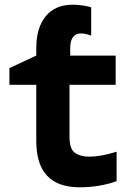

<svg xmlns="http://www.w3.org/2000/svg" viewBox="-20 -785 540 815"><path d="M318 10Q403 10 475 -16V-141Q440 -130 411 -125Q382 -120 359 -120Q322 -120 298.5 -136Q275 -152 275 -205V-425H471V-549H278V-579Q278 -643 324 -643Q342 -643 367 -634V-754Q355 -758 333.5 -761.5Q312 -765 289 -765Q214 -765 174 -716Q134 -667 134 -581V-549L20 -496V-425H134V-186Q134 10 318 10Z"/></svg>

Font: Noto Sans Mono Condensed Extra
Style: Regular
Weight: 800
Width: 3
Designer: Monotype Design Team
Foundry: Monotype Imaging Inc.
Version: Version 1.900